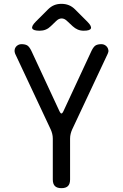

<svg xmlns="http://www.w3.org/2000/svg" viewBox="-20 -970 640 1000"><path d="M300 10Q277 10 266 -1Q255 -12 255 -35V-248Q255 -261 252 -273Q249 -285 244 -296L59 -690Q55 -700 56 -709Q57 -718 62 -725Q67 -732 75 -736Q83 -740 91 -740Q110 -740 121 -734Q132 -728 143 -706L290 -390Q295 -379 300 -379Q305 -379 310 -390L457 -706Q468 -728 479 -734Q490 -740 509 -740Q517 -740 525 -736Q533 -732 538 -725Q543 -718 544.5 -709Q546 -700 541 -690L356 -296Q351 -285 348 -273Q345 -261 345 -248V-35Q345 -12 334 -1Q323 10 300 10ZM187 -810Q153 -810 148 -822Q143 -834 167 -858L230 -921Q245 -936 262 -943Q279 -950 300 -950Q321 -950 338.5 -943Q356 -936 371 -921L435 -857Q458 -834 453.5 -822Q449 -810 416 -810Q399 -810 385 -816Q371 -822 359 -833L330 -860Q316 -874 301 -874Q286 -874 272 -860L245 -834Q233 -822 218.5 -816Q204 -810 187 -810Z"/></svg>

Font: Maple Mono
Style: Regular
Weight: 400
Monospace: yes
Designer: subframe7536
Version: Version 7.300